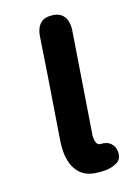

<svg xmlns="http://www.w3.org/2000/svg" viewBox="-134 -739 582 805"><g transform="rotate(-20 157.0 -336.0)"><path d="M190 8Q174 8 162 6Q108 2 80.5 -32.5Q53 -67 53 -126Q53 -151 57 -174L101 -448L127 -616Q132 -646 148 -663Q164 -680 190 -680Q227 -680 245.5 -662Q264 -644 264 -612Q264 -600 263 -594L192 -150Q191 -146 191 -138Q191 -124 195.5 -114Q200 -104 209 -103Q239 -102 254 -86Q269 -70 269 -47Q269 -16 245.5 -4Q222 8 190 8Z"/></g></svg>

Font: SN Pro Bold
Style: Bold Italic
Weight: 700
Italic angle: -9°
Designer: Tobias Whetton
Foundry: Supernotes
Version: Version 1.003